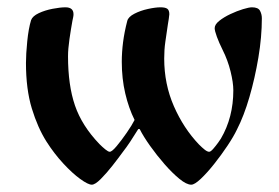

<svg xmlns="http://www.w3.org/2000/svg" viewBox="-20 -491 762 525"><path d="M51 -319Q51 -343 54.5 -378Q58 -413 65 -436Q69 -447 86 -455Q103 -463 124 -467Q145 -471 159 -471Q181 -471 181 -452Q181 -448 180 -443.5Q179 -439 178 -434Q174 -412 170 -384.5Q166 -357 166 -337Q166 -258 185 -202.5Q204 -147 252 -97Q260 -89 268 -82.5Q276 -76 280 -76Q286 -76 299 -91.5Q312 -107 326.5 -128Q341 -149 348 -163Q332 -195 322.5 -235.5Q313 -276 313 -322Q313 -348 316.5 -375.5Q320 -403 328 -434Q331 -445 347.5 -453.5Q364 -462 384.5 -466.5Q405 -471 419 -471Q432 -471 437.5 -467Q443 -463 443 -452Q443 -449 441.5 -439.5Q440 -430 439 -424Q435 -397 432 -376Q429 -355 429 -331Q429 -261 455.5 -200.5Q482 -140 524 -96Q533 -87 540 -81.5Q547 -76 552 -76Q556 -76 563 -84Q570 -92 576.5 -101Q583 -110 584 -112Q618 -170 618 -244Q618 -265 610.5 -295.5Q603 -326 589 -354Q579 -374 573 -390.5Q567 -407 567 -414Q567 -424 579.5 -434Q592 -444 610 -452.5Q628 -461 644.5 -466Q661 -471 669 -471Q686 -471 691 -461.5Q696 -452 696 -441Q696 -390 686.5 -333.5Q677 -277 662 -225.5Q647 -174 628 -137Q619 -118 602 -92.5Q585 -67 565.5 -42.5Q546 -18 529 -2Q512 14 503 14Q490 14 470.5 -2Q451 -18 430 -42Q409 -66 390.5 -92Q372 -118 362 -138H358Q347 -120 336 -103.5Q325 -87 317 -77Q304 -59 287.5 -38Q271 -17 255.5 -1.5Q240 14 231 14Q221 14 199.5 -1.5Q178 -17 153 -44Q128 -71 107 -104Q83 -142 67 -194.5Q51 -247 51 -319Z"/></svg>

Font: Monomakh
Style: Regular
Weight: 400
Version: Version 1.200; ttfautohint (v1.8.4.7-5d5b)